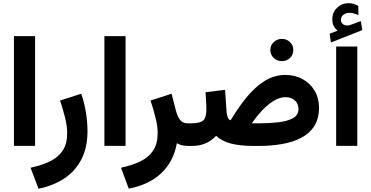

<svg xmlns="http://www.w3.org/2000/svg" viewBox="-20 -910 2314 1197"><path d="M198.7 -684.6V-0.5H66.9V-684.6Z M220.2 266.6 170.4 135.7Q241.2 120.6 292.2 95.5Q343.3 70.3 371.1 28.3Q398.9 -13.7 398.9 -80.1Q398.9 -124.5 384.8 -179.9Q370.6 -235.4 354.5 -283.2L486.3 -325.7Q505.4 -272.5 515.4 -210.9Q525.4 -149.4 525.4 -92.8Q525.4 9.8 487.5 83.3Q449.7 156.7 381.1 202.4Q312.5 248 220.2 266.6Z M762.7 -684.6V-0.5H630.9V-684.6Z M1155.8 0Q1111.3 0 1082.5 -17.1Q1063 95.2 986.6 168.5Q910.2 241.7 782.7 266.1L734.4 135.7Q805.2 120.6 856.2 95.5Q907.2 70.3 935.1 28.3Q962.9 -13.7 962.9 -80.1Q962.9 -124.5 948.7 -179.9Q934.6 -235.4 918.5 -283.2L1049.8 -325.7L1078.1 -215.3Q1086.4 -184.1 1102.5 -162.6Q1118.7 -141.1 1150.4 -141.1H1169.4V0Z M1665.5 -598.1Q1665.5 -627.4 1686.5 -647.5Q1707.5 -667.5 1737.3 -667.5Q1767.6 -667.5 1788.1 -647.5Q1808.6 -627.4 1808.6 -598.1Q1808.6 -568.8 1788.1 -548.8Q1767.6 -528.8 1737.3 -528.8Q1707.5 -528.8 1686.5 -548.8Q1665.5 -568.8 1665.5 -598.1ZM1417.5 -160.2Q1450.7 -214.8 1487.8 -265.6Q1524.9 -316.4 1566.9 -356.4Q1608.9 -396.5 1656.2 -419.7Q1703.6 -442.9 1757.3 -442.9Q1819.3 -442.9 1866.9 -416.5Q1914.6 -390.1 1941.7 -344.2Q1968.8 -298.3 1968.8 -239.3Q1968.8 -170.4 1939.5 -124.3Q1910.2 -78.1 1857.9 -50.8Q1805.7 -23.4 1736.6 -11.7Q1667.5 0 1587.9 0H1562Q1481 0 1422.4 -14.4Q1363.8 -28.8 1327.6 -63.5Q1300.3 -33.7 1262.7 -16.8Q1225.1 0 1169.9 0H1149.9L1150.4 -141.1H1169.9Q1228 -141.1 1247.3 -159.4Q1266.6 -177.7 1266.6 -227.1Q1266.6 -254.9 1264.9 -282Q1263.2 -309.1 1261.2 -335L1383.3 -350.1L1392.6 -210.9Q1394.5 -191.4 1400.6 -177Q1406.7 -162.6 1417.5 -160.2ZM1760.7 -304.2Q1723.1 -304.2 1685.1 -280.5Q1647 -256.8 1612.3 -219.5Q1577.6 -182.1 1549.3 -141.1H1593.8Q1659.7 -141.1 1716.1 -147.7Q1772.5 -154.3 1806.6 -173.3Q1840.8 -192.4 1840.8 -230Q1840.8 -263.7 1818.1 -283.9Q1795.4 -304.2 1760.7 -304.2Z M2085.4 -719.2Q2068.8 -732.4 2060.3 -748.5Q2051.8 -764.6 2051.8 -790.5Q2051.8 -834 2082 -862.1Q2112.3 -890.1 2150.9 -890.1Q2171.9 -890.1 2185.8 -885.7Q2199.7 -881.3 2213.9 -873L2214.4 -815.4Q2185.5 -830.1 2157.7 -830.1Q2138.2 -830.1 2121.6 -818.4Q2105 -806.6 2105 -784.2Q2105.5 -771 2117.7 -759.8Q2129.9 -748.5 2155.8 -752Q2155.8 -752 2159.7 -752.9L2230 -778.3L2238.3 -722.2L2043 -645L2035.2 -699.7ZM2207.5 -620.1V-0.5H2075.7V-620.1Z"/></svg>

Font: Vazirmatn RD FD ExtraBold
Style: Regular
Weight: 800
Designer: Saber Rastikerdar
Foundry: Saber Rastikerdar
Version: Version 33.003